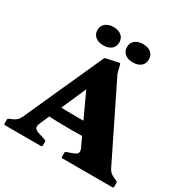

<svg xmlns="http://www.w3.org/2000/svg" viewBox="-210 -1137 1286 1318"><g transform="rotate(30 432.5 -478.5)"><path d="M8 0Q-2 0 -2 -10V-38Q-2 -48 7 -52L33 -63Q53 -72 63.5 -83Q74 -94 81 -108L363 -733Q367 -742 377 -744L470 -764Q480 -766 482 -756L498 -693L784 -111Q793 -92 804.5 -81.5Q816 -71 830 -65L858 -52Q867 -48 867 -38V-10Q867 0 857 0H463Q453 0 453 -10V-38Q453 -47 462 -51L507 -67Q536 -77 541 -91.5Q546 -106 536 -127L320 -592L441 -664L208 -132Q195 -104 202.5 -90.5Q210 -77 232 -70L291 -51Q301 -48 301 -38V-10Q301 0 291 0ZM201 -302Q302 -296 411 -296Q520 -296 620 -302V-206Q520 -200 411 -200Q302 -200 201 -206ZM316 -812Q278 -812 253.5 -831Q229 -850 229 -884Q229 -919 253.5 -938Q278 -957 316 -957Q354 -957 378 -938Q402 -919 402 -884Q402 -850 378 -831Q354 -812 316 -812ZM550 -812Q511 -812 487 -831Q463 -850 463 -884Q463 -919 487 -938Q511 -957 550 -957Q589 -957 612.5 -938Q636 -919 636 -884Q636 -850 612.5 -831Q589 -812 550 -812Z"/></g></svg>

Font: Hahmlet Black
Style: Regular
Weight: 900
Version: Version 1.002